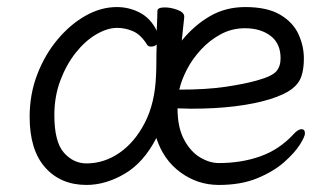

<svg xmlns="http://www.w3.org/2000/svg" viewBox="-20 -506 940 544"><path d="M502 -457Q501 -446 499 -429Q497 -412 495 -391Q530 -434 574.5 -460Q619 -486 675 -486Q737 -486 773.5 -464.5Q810 -443 825.5 -409.5Q841 -376 841 -340Q841 -311 834 -290Q827 -269 806.5 -253.5Q786 -238 745 -225Q703 -212 647 -205Q591 -198 521 -198Q512 -198 502.5 -198.5Q493 -199 483 -199Q483 -145 501.5 -110.5Q520 -76 547 -60Q574 -44 600 -44Q664 -44 717.5 -63Q771 -82 811 -125Q818 -133 824 -136.5Q830 -140 834 -140Q844 -140 844 -128Q844 -119 829.5 -96Q815 -73 785 -46.5Q755 -20 709 -1Q663 18 600 18Q540 18 491.5 -17.5Q443 -53 423 -115Q387 -45 333 -13.5Q279 18 225 18Q152 18 108 -31.5Q64 -81 64 -175Q64 -239 85.5 -295Q107 -351 143 -394Q179 -437 222.5 -461.5Q266 -486 311 -486Q346 -486 376.5 -470Q407 -454 424 -419Q425 -439 425.5 -454Q426 -469 426 -475Q426 -485 447 -485Q464 -485 483 -478Q502 -471 502 -459ZM424 -380Q418 -374 408 -374Q400 -374 397 -379Q379 -408 357 -417.5Q335 -427 312 -427Q284 -427 252.5 -408.5Q221 -390 194.5 -356.5Q168 -323 151 -278Q134 -233 134 -180Q134 -104 161 -73.5Q188 -43 225 -43Q275 -43 318.5 -73Q362 -103 390.5 -158.5Q419 -214 422 -291Q423 -305 423 -330Q423 -355 424 -380ZM488 -252Q564 -252 618.5 -260Q673 -268 708 -278Q751 -290 763 -304Q775 -318 775 -341Q775 -383 746.5 -404.5Q718 -426 674 -426Q637 -426 605.5 -409Q574 -392 549.5 -365.5Q525 -339 509.5 -309Q494 -279 488 -252Z"/></svg>

Font: Moon Stars Kai HW
Style: Regular
Weight: 400
Designer: GuiWonder
Version: Version 1.101